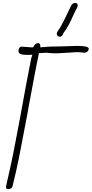

<svg xmlns="http://www.w3.org/2000/svg" viewBox="-20 -1283 631 1322"><path d="M21 3Q21 0 44 -100Q68 -201 119 -476Q160 -707 195 -881L203 -906L166 -905Q108 -905 107 -930Q107 -958 128 -962L195 -957H208Q222 -986 242 -986Q258 -986 258 -962Q257 -960 257 -957L305 -961Q321 -963 383 -963L509 -967Q591 -967 591 -948Q591 -937 582 -928.5Q573 -920 560 -920Q532 -924 510 -924L378 -916Q330 -916 319 -918Q308 -920 300 -920L248 -917Q224 -803 181 -568L169 -501Q130 -293 110.5 -196Q91 -99 66 0Q64 9 55.5 14Q47 19 38 19Q21 19 21 3ZM371 -1053Q371 -1059 382 -1075Q400 -1100 428 -1157Q432 -1165 450 -1203Q458 -1218 472 -1248Q483 -1263 497 -1263Q515 -1263 515 -1246Q515 -1237 508 -1224Q504 -1219 499 -1207.5Q494 -1196 489 -1187Q470 -1144 453.5 -1112.5Q437 -1081 416 -1054Q415 -1045 407.5 -1037.5Q400 -1030 394 -1030Q371 -1030 371 -1053Z"/></svg>

Font: Bad Script
Style: Regular
Weight: 400
Italic angle: -10°
Designer: Roman Shchyukin (Gaslight Type Foundry), Cyreal (Charset Expansion)
Foundry: Gaslight
Version: Version 2.000